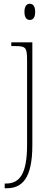

<svg xmlns="http://www.w3.org/2000/svg" viewBox="-20 -761 291 1021"><path d="M138 -655C155 -655 167 -666 167 -698C167 -729 155 -741 138 -741C123 -741 110 -729 110 -698C110 -666 123 -655 138 -655ZM5 240H16C98 240 152 187 152 11V-536H40V-516H59C118 -516 124 -509 124 -438V9C124 167 83 215 11 215H5Z"/></svg>

Font: Noto Serif SemiCondensed Thin
Style: Regular
Weight: 100
Width: 4
Designer: Monotype Design Team
Foundry: Monotype Imaging Inc.
Version: Version 2.015